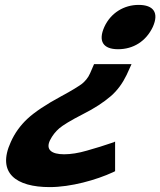

<svg xmlns="http://www.w3.org/2000/svg" viewBox="-20 -566 655 784"><path d="M442 137 450 133V12L444 15C407 28 370 39 335 49C301 59 269 64 242 64C190 64 166 45 184 7C194 -13 207 -29 222 -42C236 -54 268 -74 317 -99C367 -124 404 -149 432 -173C460 -197 481 -227 497 -260L517 -304H364L348 -267C340 -248 327 -234 315 -224C300 -213 273 -196 230 -173C167 -139 121 -108 92 -81C63 -54 40 -22 24 14C-34 141 46 198 183 198C269 198 373 169 442 137ZM406 -456C380 -398 401 -365 462 -365C524 -365 576 -397 604 -456C630 -514 607 -546 546 -546C486 -546 432 -513 406 -456Z"/></svg>

Font: Passageway
Style: BdSuIt
Weight: 700
Foundry: Ascender Corporation
Version: Version 1.11